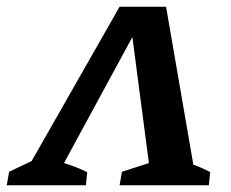

<svg xmlns="http://www.w3.org/2000/svg" viewBox="-69 -550 687 570"><path d="M424 -530 505 -61Q531 -52 555 -39L551 0H286L293 -40L373 -66L324 -440L121 -66Q157 -55 190 -39L186 0H-49L-42 -40L25 -72L286 -530Z"/></svg>

Font: Piazzolla SC SemiBold
Style: Italic
Weight: 600
Italic angle: -11.3°
Designer: Juan Pablo del Peral
Foundry: Huerta Tipografica
Version: Version 1.330